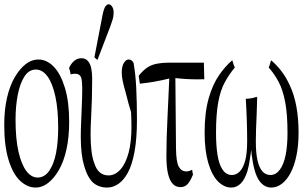

<svg xmlns="http://www.w3.org/2000/svg" viewBox="-24 -804 1413 888"><path d="M149.9 17.1Q182.1 17.1 203.9 -14.4Q225.6 -45.9 235.4 -97.4Q245.1 -148.9 245.1 -211.9Q245.1 -298.8 231.9 -358.9Q218.8 -418.9 195.6 -450.7Q172.4 -482.4 141.6 -482.4Q109.4 -482.4 88.4 -449.2Q68.4 -417.5 58.1 -365.2Q47.9 -313 47.9 -250Q47.9 -163.1 61.3 -103.5Q74.7 -43.9 97.7 -13.4Q120.6 17.1 149.9 17.1ZM-4.4 -226.1Q-4.4 -297.4 8.8 -353.5Q22 -409.7 45.2 -448.5Q68.4 -487.3 95.7 -508.1Q123 -528.8 153.3 -528.8Q192.4 -528.8 224.4 -495.8Q256.3 -462.9 276.1 -398.2Q295.9 -333.5 295.9 -240.2Q295.9 -168.9 283.2 -112.1Q270.5 -55.2 247.6 -16.4Q224.6 22.5 197.5 43Q170.4 63.5 141.1 63.5Q102.1 63.5 68.6 31.7Q35.2 0 15.4 -65.2Q-4.4 -130.4 -4.4 -226.1Z M295.4 -489.3Q304.2 -509.8 318.8 -522.2Q333.5 -534.7 352.8 -534.7Q372.1 -534.7 383.3 -521Q394.5 -507.3 398.4 -486.1Q402.3 -464.8 402.3 -441.4Q402.3 -345.7 397.5 -261.7Q395 -219.7 395 -181.2Q395 -93.8 412.1 -49.3Q429.7 7.3 478 7.3Q508.3 7.3 532.7 -19.8Q557.1 -46.9 570.6 -96.9Q584 -147 584 -217.8Q584 -239.3 583.3 -257.1Q582.5 -274.9 582 -286.1Q570.8 -320.8 560.1 -365.2Q548.3 -406.7 543.7 -428.2Q539.1 -449.7 539.1 -467.8Q539.1 -497.1 548.8 -512.9Q558.6 -528.8 570.8 -528.8Q578.6 -528.8 583.7 -525.1Q588.9 -521.5 593.3 -514.6Q603 -463.4 606.2 -395Q609.4 -326.7 609.4 -251Q609.4 -164.1 598.4 -103.3Q587.4 -42.5 567.9 -6.3Q548.3 29.8 523.4 46.6Q498.5 63.5 471.7 63.5Q433.6 63.5 406.7 41Q379.9 15.6 364.7 -38.6Q350.1 -87.4 349.6 -168Q349.6 -206.5 351.6 -247.1Q351.6 -247.1 354 -305.2Q356.4 -363.3 356.4 -394Q356.4 -424.8 352.1 -442.4Q346.2 -462.9 324.2 -462.9Q311 -462.9 302.7 -460Q299.3 -480 295.4 -489.3ZM486.8 -683.6 426.8 -526.9 412.6 -538.6 451.2 -739.3Q457 -765.6 464.1 -774.9Q471.2 -784.2 478 -784.2Q487.8 -784.2 494.6 -773.4Q501.5 -762.7 501.5 -745.8Q501.5 -729 498 -717.3Q494.6 -705.6 486.8 -683.6Z M868.7 2.9Q856.4 33.7 843.5 47.6Q830.6 61.5 811.5 61.5Q789.6 61.5 775.4 46.9Q745.6 16.1 745.6 -81.1Q745.6 -161.6 751 -269Q753.9 -320.8 755.4 -362.8Q756.8 -404.8 758.8 -440.9Q690.9 -423.8 622.6 -417Q620.1 -430.7 617.7 -453.6Q635.7 -476.6 655 -490.2Q674.3 -503.9 700.2 -509Q726.1 -514.2 762.2 -514.2H918.9Q919.9 -471.2 920.9 -437.5Q904.8 -437 889.2 -437Q838.4 -437 787.1 -442.9Q788.6 -274.9 790 -116.7Q791 -55.7 802.2 -34.2Q814.5 -11.2 837.4 -11.2Q850.6 -11.2 864.7 -19Q866.7 -2.9 868.7 2.9Z M1163.1 -356.4Q1164.1 -350.1 1165.5 -354Q1164.1 -310.5 1163.1 -276.4Q1161.6 -236.3 1160.2 -205.6Q1159.2 -173.3 1159.2 -149.9Q1159.2 -97.7 1166.5 -64Q1173.8 -30.3 1188.7 -12.5Q1203.6 5.4 1226.6 5.4Q1252 5.4 1270 -18.8Q1288.1 -43 1296.9 -86.2Q1305.7 -129.4 1305.7 -188.5Q1305.7 -276.4 1294.9 -332.3Q1284.2 -388.2 1264.9 -424.8Q1245.6 -461.4 1218.8 -491.7Q1224.1 -503.9 1229.5 -525.4Q1252.4 -506.8 1274.9 -478.5Q1297.4 -450.2 1316.4 -409.2Q1356.9 -322.8 1356.9 -189.9Q1356.9 -132.8 1347.4 -85.9Q1337.9 -39.1 1320.8 -5.9Q1303.7 27.3 1280.3 45.4Q1256.8 63.5 1230.5 63.5Q1205.6 63.5 1186.5 45.4Q1153.8 14.6 1142.1 -75.2Q1139.6 -88.4 1137.7 -111.3Q1135.3 -88.4 1132.8 -75.2Q1127.9 -38.1 1120.1 -11.7Q1107.4 27.8 1088.4 45.7Q1069.3 63.5 1045.9 63.5Q1012.7 63.5 984.4 35.2Q956.1 6.8 939.2 -50.5Q922.4 -107.9 922.4 -190.9Q922.4 -283.7 941.2 -349.4Q960 -415 990.7 -458.5Q1019 -499 1050.3 -525.4Q1056.2 -503.4 1062 -491.7Q1036.6 -461.4 1016.1 -424.3Q995.6 -387.2 985.4 -331.3Q975.1 -275.4 975.1 -189.9Q975.1 -129.4 982.2 -86.2Q989.3 -43 1005.4 -19.5Q1022 5.4 1049.3 5.4Q1068.8 5.4 1084.7 -10.7Q1100.6 -26.9 1109.9 -60.8Q1119.1 -94.7 1119.1 -149.9Q1119.1 -242.7 1112.8 -347.2Q1113.3 -347.2 1113.8 -347.2Q1138.2 -347.2 1163.1 -356.4Z"/></svg>

Font: Scarab Serif
Style: Condensed-Light
Weight: 300
Designer: John Roberts
Foundry: Scarab
Version: 1.0